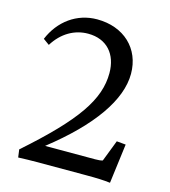

<svg xmlns="http://www.w3.org/2000/svg" viewBox="-106 -787 778 877"><g transform="rotate(15 283.0 -348.0)"><path d="M55 -35 60 2C88 1 118 0 147 0H382C434 0 460 1 495 5L519 -182L476 -186L437 -85C431 -82 414 -81 401 -81H165C360 -234 459 -377 459 -500C459 -620 372 -701 246 -701C150 -701 71 -643 33 -552L62 -531C101 -594 159 -627 223 -627C312 -627 363 -567 363 -478C363 -353 284 -237 55 -35Z"/></g></svg>

Font: TPK Tissa Web Quiz
Style: Regular
Weight: 400
Designer: Jacques Le Bailly, Suppakit Chalermlarp | Katatrad Co.,Ltd.
Foundry: Jacques Le Bailly, Cadson Demak Co.,Ltd.
Version: Version 5.000;Glyphs 3.1.2 (3151)